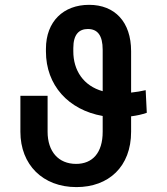

<svg xmlns="http://www.w3.org/2000/svg" viewBox="-20 -757 684 787"><path d="M581.7 -294.7 577.1 -387.4C558.9 -383.2 538 -379.6 517.4 -377.5V-547.2C517.4 -667.6 450.3 -737.2 345.2 -737.2C240.4 -737.2 168.3 -669.4 168.3 -556.8V-545.8C168.3 -408 259.9 -306.5 400.9 -281.6V-217C400.9 -130.3 359 -85.2 291.9 -85.2C219.8 -85.2 175.1 -135.7 175.1 -217V-364.3H63.6V-217C63.6 -81.7 155.5 9.9 293.3 9.9C425.4 9.9 517.4 -73.9 517.4 -217V-280.2C539.8 -283 561.8 -287.6 581.7 -294.7ZM280.5 -547.2V-560C280.5 -616.8 304.7 -638.1 340.2 -638.1C379.3 -638.1 400.9 -612.9 400.9 -552.9V-383.2C322.8 -404.8 280.2 -468 280.5 -547.2Z"/></svg>

Font: Margiela Sans Medium
Style: Regular
Weight: 500
Designer: Stefan Endress, Andreas Faust
Version: Version 1.100;FEAKit 1.0